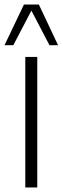

<svg xmlns="http://www.w3.org/2000/svg" viewBox="-47 -830 277 850"><path d="M65 0V-578H118V0ZM-27 -630 59 -810H125L210 -630H172L92 -783L12 -630Z"/></svg>

Font: Oswald ExtraLight
Style: Regular
Weight: 250
Designer: Vernon Adams
Foundry: Vernon Adams
Version: Version 4.100; ttfautohint (v1.8.1.43-b0c9)